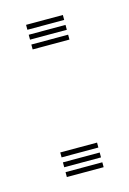

<svg xmlns="http://www.w3.org/2000/svg" viewBox="-68 -397 294 436"><g transform="rotate(-15 79.0 -179.0)"><path d="M36 -300V-311.5H122.5V-300ZM36 -346.2V-357.8H122.5V-346.2ZM36 -323V-334.5H122.5V-323ZM36 0V-11.5H122.5V0ZM36 -46.2V-57.8H122.5V-46.2ZM36 -23V-34.5H122.5V-23Z"/></g></svg>

Font: Big Shoulders Inline Text Thin Light
Style: Regular
Weight: 300
Version: Version 2.002